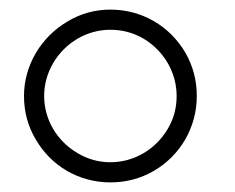

<svg xmlns="http://www.w3.org/2000/svg" viewBox="-20 -755 490 400"><path d="M210 -375C242.5 -375 273 -383 300.5 -399C355.5 -431 390 -489.5 390 -555C390 -587.5 382 -618 366 -645.5C333.5 -701 275.5 -735 210 -735C178.5 -735 148.5 -727 121 -710.5C65.5 -678 30 -619 30 -555C30 -522.5 38 -492 54.5 -464.5C86.5 -409 144.5 -375 210 -375ZM210 -417C185.5 -417 162.5 -423.5 141.5 -436C99 -461 72 -505.5 72 -555C72 -579.5 78.5 -602.5 91 -624C116 -666 160.5 -693 210 -693C234.5 -693 257.5 -687 279 -674.5C321 -649.5 348 -604.5 348 -555C348 -530.5 342 -507.5 329.5 -486.5C304.5 -444 259.5 -417 210 -417Z"/></svg>

Font: Vela Sans ExtLt
Style: Regular
Weight: 200
Designer: Principal design: Mikhail Sharanda - project Manrope.
Design modification: Ravid Balaliev
Foundry: Mikhail Sharanda
Version: Version 1.001